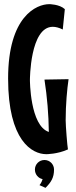

<svg xmlns="http://www.w3.org/2000/svg" viewBox="-20 -731 367 924"><path d="M194 -348C207 -264 214 -180 215 -96C124 -126 124 -346 124 -346C124 -346 124 -602 234 -602C248 -602 264 -598 282 -589L292 -687C266 -711 217 -711 217 -711C156 -711 19 -653 19 -353C19 -54 134 11 203 11C203 11 257 11 307 -12C304 -26 296 -126 296 -152C296 -228 303 -303 310 -350ZM240 85C240 60 220 39 194 39C168 39 148 60 148 85C148 108 164 127 185 131C180 149 170 160 170 160L199 173C226 146 240 124 240 85Z"/></svg>

Font: Mouse Memoirs
Style: Regular
Weight: 400
Designer: Astigmatic (AOETI)
Foundry: Astigmatic (AOETI)
Version: Version 1.000